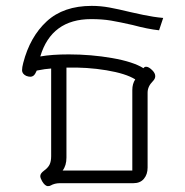

<svg xmlns="http://www.w3.org/2000/svg" viewBox="-20 -623 630 653"><path d="M117 -431Q156 -438 214 -438Q290 -438 361.5 -425.5Q433 -413 468 -391Q471 -396 477 -396Q486 -396 498 -384Q508 -374 508 -364Q508 -355 500 -347Q482 -329 482 -308V-53Q482 -30 469.5 -15Q457 0 434 0H184Q166 0 152 8Q149 10 143 10Q133 10 123 -7Q117 -18 117 -24Q117 -33 129 -42Q143 -52 148.5 -63Q154 -74 154 -92V-390Q135 -389 105 -383L100 -373Q94 -362 83 -362Q77 -362 69 -365Q55 -372 55 -384Q55 -394 59 -409Q82 -498 139 -550.5Q196 -603 292 -603Q322 -603 352 -597.5Q382 -592 423 -582Q431 -580 466.5 -572.5Q502 -565 535 -562L521 -520Q483 -524 431 -538Q387 -548 357.5 -553Q328 -558 290 -558Q155 -558 117 -431ZM206 -393V-87Q206 -60 193 -43H430V-317Q430 -338 440 -353Q408 -373 342 -384Q276 -395 206 -393Z"/></svg>

Font: Niramit ExtraLight
Style: Regular
Weight: 200
Designer: Katatrad Aksorn Co.,Ltd.
Foundry: Cadson Demak Co.,Ltd.
Version: Version 1.000; ttfautohint (v1.6)